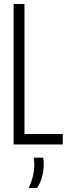

<svg xmlns="http://www.w3.org/2000/svg" viewBox="-20 -720 341 957"><path d="M48 0V-700H102V-52H293V0ZM123 217Q138 185 144.5 156Q151 127 151 100Q151 91 150 82.5Q149 74 148 66H195Q196 73 197 80.5Q198 88 198 96Q198 131 190 160.5Q182 190 165 217Z"/></svg>

Font: Georama Condensed Light
Style: Regular
Weight: 300
Width: 3
Designer: Jean-Baptiste Levee
Foundry: Production Type
Version: Version 1.000